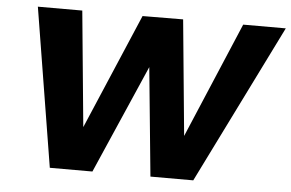

<svg xmlns="http://www.w3.org/2000/svg" viewBox="-50 -773 1278 844"><g transform="rotate(5 589.0 -350.5)"><path d="M831 0H642L595 -479L386 0H198L84 -701H280L329 -191L546 -700L725 -701L774 -191L990 -701H1178Z"/></g></svg>

Font: Argentum Novus
Style: Bold Italic
Weight: 700
Designer: Julieta Ulanovsky (font) & Cristiano Sobral (main changes)
Foundry: Julieta Ulanovsky (font) & Cristiano Sobral (main changes)
Version: Version 3.00;November 27, 2020;FontCreator 13.0.0.2655 64-bi